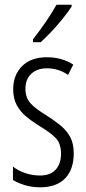

<svg xmlns="http://www.w3.org/2000/svg" viewBox="-20 -785 366 815"><path d="M293 -134Q293 -66 256.5 -28Q220 10 151 10Q114 10 84 0.5Q54 -9 35 -21V-78Q56 -61 86.5 -50.5Q117 -40 150 -40Q193 -40 216 -64.5Q239 -89 239 -133Q239 -175 217.5 -198Q196 -221 151 -248Q117 -269 91.5 -290Q66 -311 51 -339Q36 -367 36 -407Q36 -466 73.5 -504Q111 -542 179 -542Q242 -542 291 -511L269 -467Q229 -495 179 -495Q138 -495 113 -472Q88 -449 88 -408Q88 -370 109.5 -346.5Q131 -323 179 -294Q212 -273 237.5 -252Q263 -231 278 -203.5Q293 -176 293 -134ZM284 -757Q269 -734 246 -705.5Q223 -677 198 -650.5Q173 -624 153 -606H120V-618Q151 -658 175 -693Q199 -728 220 -765H284Z"/></svg>

Font: Noto Sans Hebrew ExtraCondensed Light
Style: Regular
Weight: 300
Width: 2
Designer: Monotype Design Team
Foundry: Monotype Imaging Inc.
Version: Version 2.004; ttfautohint (v1.8.4.7-5d5b)